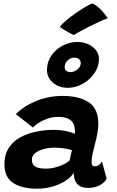

<svg xmlns="http://www.w3.org/2000/svg" viewBox="-20 -1098 688 1126"><path d="M195 8.5Q109 8.5 57.5 -24.8Q6 -58 6 -135.5Q6 -191 30.8 -229.5Q55.5 -268 97.2 -291.5Q139 -315 191.2 -325.8Q243.5 -336.5 298 -336.5Q336.5 -336.5 372.8 -328Q409 -319.5 419 -312.5Q420 -321 419.2 -336Q418.5 -351 414.5 -362Q400.5 -412.5 320 -412.5Q277.5 -412.5 236 -393.2Q194.5 -374 173.5 -350L73 -428.5Q119 -476 192.5 -505.8Q266 -535.5 346.5 -535.5Q444.5 -535.5 500.5 -498.2Q556.5 -461 556.5 -372.5Q556.5 -346 551 -315.8Q545.5 -285.5 537.5 -256Q529.5 -226 523.2 -197.2Q517 -168.5 517 -146Q517 -132 521.8 -127.5Q526.5 -123 536 -123Q561 -123 578 -150.5L605.5 -50Q593.5 -27 564.5 -11.5Q535.5 4 496.5 4Q412.5 4 412.5 -85.5Q400 -62.5 368.8 -40.8Q337.5 -19 292.8 -5.2Q248 8.5 195 8.5ZM251 -109Q286.5 -109 327 -123.2Q367.5 -137.5 388.5 -157Q391.5 -172.5 395 -188.8Q398.5 -205 402 -217Q392 -221.5 362.8 -226.8Q333.5 -232 300 -232Q270 -232 239.2 -224.5Q208.5 -217 187.8 -201.5Q167 -186 167 -161.5Q167 -133.5 186.8 -121.2Q206.5 -109 251 -109ZM377.5 -583Q326 -583 290.8 -612.8Q255.5 -642.5 255.5 -688Q255.5 -734.5 280.8 -771.5Q306 -808.5 347 -830.2Q388 -852 434 -852Q469 -852 497.5 -838.8Q526 -825.5 543.2 -803Q560.5 -780.5 560.5 -752Q560.5 -707.5 534 -669Q507.5 -630.5 465.8 -606.8Q424 -583 377.5 -583ZM392 -675Q414 -675 433.8 -690.5Q453.5 -706 453.5 -728Q453.5 -743 443.2 -751.5Q433 -760 416 -760Q394 -760 376.8 -743.8Q359.5 -727.5 359.5 -705Q359.5 -690.5 368.5 -682.8Q377.5 -675 392 -675ZM523 -1078Q546.5 -1065.5 565 -1047.5Q583.5 -1029.5 595.8 -1013.5Q608 -997.5 612 -991Q588.5 -982.5 558.5 -968.8Q528.5 -955 498.5 -939.8Q468.5 -924.5 445.2 -911.5Q422 -898.5 412.5 -892.5Q407 -894.5 389.8 -903.8Q372.5 -913 354.8 -924Q337 -935 331 -941.5Q344.5 -958.5 370.2 -980Q396 -1001.5 425.8 -1022.2Q455.5 -1043 481.8 -1058.2Q508 -1073.5 523 -1078Z"/></svg>

Font: Grandstander
Style: Bold Italic
Weight: 700
Italic angle: -15°
Designer: Tyler Finck
Foundry: Etcetera Type Co
Version: Version 1.200; ttfautohint (v1.8.3)